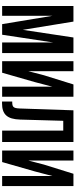

<svg xmlns="http://www.w3.org/2000/svg" viewBox="552 -1292 741 1885"><g transform="rotate(90 922.5 -349.5)"><path d="M192 -700H39V0H135V-495L217 0H321L397 -502V0H501V-700H348L273 -203Z M786 -321 831 -493V0H930V-700H809L719 -411L679 -257V-700H581V0H694Z M977 1H994C1103 1 1150 -49 1154 -177L1166 -600H1262V0H1374V-700H1063L1045 -171C1042 -106 1028 -99 977 -99Z M1663 -321 1708 -493V0H1807V-700H1686L1596 -411L1556 -257V-700H1458V0H1571Z"/></g></svg>

Font: Bebas Neue
Style: Bold
Weight: 700
Designer: Ryoichi Tsunekawa
Foundry: Ryoichi Tsunekawa
Version: Version 1.300